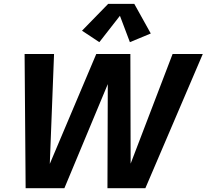

<svg xmlns="http://www.w3.org/2000/svg" viewBox="-20 -986 1082 1006"><path d="M114.3 0 108.9 -703.1H263.2L239.3 -86.4H223.6L484.4 -703.1H663.1L664.6 -86.4H648.4L884.3 -703.1H1042.5L741.7 0H543L544.9 -579.6H559.1L317.4 0ZM500.5 -765.1 409.7 -825.2 546.9 -965.8H683.6L770 -810.5L660.6 -765.1L608.4 -903.3Z"/></svg>

Font: Schibsted Grotesk
Style: Bold Italic
Weight: 700
Italic angle: -12°
Designer: Bakken & Baeck AS, Henrik Kongsvoll
Foundry: Schibsted ASA
Version: Version 1.100;gftools[0.9.25]